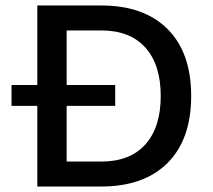

<svg xmlns="http://www.w3.org/2000/svg" viewBox="-20 -680 778 700"><path d="M677 -330Q677 -172 591 -86Q505 0 349 0H179H116V-294H22V-370H116V-660H223H349Q505 -660 591 -574Q677 -488 677 -330ZM566 -330Q566 -444 510 -506.5Q454 -569 349 -569H223V-370H400V-294H223V-91H349Q454 -91 510 -153.5Q566 -216 566 -330Z"/></svg>

Font: Work Sans Medium
Style: Regular
Weight: 500
Designer: Wei Huang
Foundry: Wei Huang
Version: Version 1.500